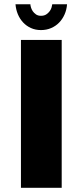

<svg xmlns="http://www.w3.org/2000/svg" viewBox="-20 -893 393 913"><path d="M273.4 0H79.6V-703.1H273.4ZM298.8 -872.6Q296.9 -846.7 287.1 -824.5Q277.3 -802.2 261.2 -785.6Q245.1 -769 223.1 -759.5Q201.2 -750 174.8 -750Q148.4 -750 127 -759.8Q105.5 -769.5 89.8 -786.4Q74.2 -803.2 64.9 -825.4Q55.7 -847.7 53.7 -872.6H124.5Q124.5 -867.2 127.2 -857.9Q129.9 -848.6 135.7 -839.8Q141.6 -831.1 151.1 -824.5Q160.6 -817.9 174.8 -817.9Q189.9 -817.9 200 -824.5Q210 -831.1 216.3 -839.8Q222.7 -848.6 225.3 -857.9Q228 -867.2 228.5 -872.6Z"/></svg>

Font: Aclonica
Style: Regular
Weight: 400
Designer: Astigmatic (AOETI)
Foundry: Astigmatic (AOETI)
Version: Version 1.000